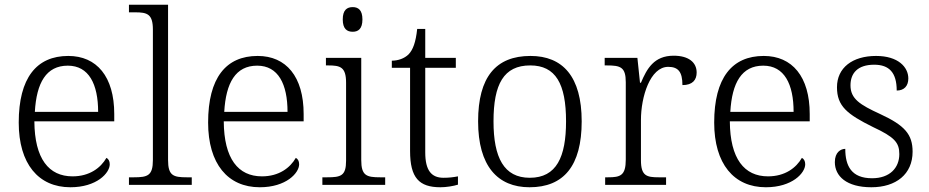

<svg xmlns="http://www.w3.org/2000/svg" viewBox="-20 -780 3918 810"><path d="M277 10C388 10 443 -50 443 -87C443 -101 437 -110 429 -114C405 -72 358 -36 286 -36C186 -36 126 -110 125 -268H462V-299C462 -457 388 -544 268 -544C134 -544 59 -451 59 -263C59 -89 142 10 277 10ZM394 -308H127C134 -431 175 -503 266 -503C355 -503 394 -425 394 -308Z M524 0H789V-32H768C711 -32 689 -39 689 -105V-760H524V-728H550C601 -728 625 -721 625 -655V-105C625 -39 603 -32 545 -32H524Z M1076 10C1187 10 1242 -50 1242 -87C1242 -101 1236 -110 1228 -114C1204 -72 1157 -36 1085 -36C985 -36 925 -110 924 -268H1261V-299C1261 -457 1187 -544 1067 -544C933 -544 858 -451 858 -263C858 -89 941 10 1076 10ZM1193 -308H926C933 -431 974 -503 1065 -503C1154 -503 1193 -425 1193 -308Z M1468 -646C1491 -646 1509 -658 1509 -698C1509 -738 1491 -750 1468 -750C1444 -750 1426 -738 1426 -698C1426 -658 1444 -646 1468 -646ZM1340 0H1605V-32H1584C1526 -32 1504 -39 1504 -105V-536H1355V-504H1365C1416 -504 1440 -497 1440 -431V-102C1440 -38 1418 -32 1360 -32H1340Z M1838 10C1863 10 1893 5 1912 -1V-36C1891 -32 1874 -30 1851 -30C1800 -30 1774 -61 1774 -137V-494H1903V-536H1774V-658H1740C1734 -601 1722 -570 1704 -551C1686 -533 1659 -524 1633 -524V-494H1710V-143C1710 -30 1748 10 1838 10Z M2214 10C2358 10 2434 -80 2434 -268C2434 -457 2354 -544 2218 -544C2072 -544 1997 -455 1997 -268C1997 -80 2079 10 2214 10ZM2215 -30C2106 -30 2062 -115 2062 -268C2062 -425 2105 -504 2217 -504C2324 -504 2368 -427 2368 -268C2368 -118 2328 -30 2215 -30Z M2533 0H2790V-32H2759C2708 -32 2684 -38 2684 -104V-274C2684 -372 2723 -498 2799 -498C2841 -498 2859 -477 2859 -421C2902 -421 2919 -443 2919 -474C2919 -517 2885 -545 2822 -545C2739 -545 2709 -490 2684 -431H2680L2669 -536H2531V-504H2540C2598 -504 2620 -497 2620 -433V-107C2620 -39 2597 -32 2545 -32H2533Z M3211 10C3322 10 3377 -50 3377 -87C3377 -101 3371 -110 3363 -114C3339 -72 3292 -36 3220 -36C3120 -36 3060 -110 3059 -268H3396V-299C3396 -457 3322 -544 3202 -544C3068 -544 2993 -451 2993 -263C2993 -89 3076 10 3211 10ZM3328 -308H3061C3068 -431 3109 -503 3200 -503C3289 -503 3328 -425 3328 -308Z M3656 10C3760 10 3830 -45 3830 -140C3830 -213 3797 -251 3693 -299C3608 -338 3568 -363 3568 -420C3568 -471 3598 -507 3668 -507C3731 -507 3763 -474 3763 -398C3795 -398 3812 -418 3812 -449C3812 -497 3769 -544 3676 -544C3576 -544 3511 -494 3511 -412C3511 -332 3554 -298 3663 -244C3753 -202 3774 -179 3774 -130C3774 -72 3734 -28 3659 -28C3572 -28 3546 -80 3546 -152C3527 -152 3502 -138 3502 -96C3502 -37 3551 10 3656 10Z"/></svg>

Font: Noto Serif Devanagari Light
Style: Regular
Weight: 300
Designer: Universal Thirst, Indian Type Foundry and the Monotype Design Team
Foundry: Monotype Imaging Inc.
Version: Version 2.004